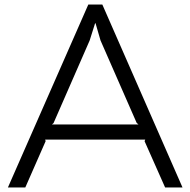

<svg xmlns="http://www.w3.org/2000/svg" viewBox="-20 -830 843 850"><path d="M210 -279H593L585 -286L425 -651L403 -727H401L377 -651L217 -285ZM433 -810 788 0H711L620 -205L623 -212H180L182 -205L92 0H15L371 -810Z"/></svg>

Font: Sinkin Sans 300 Light
Style: Regular
Weight: 300
Designer: Keith Bates
Foundry: K-Type
Version: Sinkin Sans (version 1.0)  by Keith Bates   •   © 2014   www